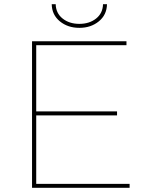

<svg xmlns="http://www.w3.org/2000/svg" viewBox="-20 -897 708 917"><path d="M133 -700H584V-681H153V-19H599V0H133ZM148 -365H539V-346H148ZM227 -877H246Q247 -834 279 -808.5Q311 -783 359 -783Q407 -783 439 -808.5Q471 -834 472 -877H491Q490 -826 452 -795Q414 -764 359 -764Q304 -764 266 -795Q228 -826 227 -877Z"/></svg>

Font: iiserrat Thin
Style: Regular
Weight: 100
Designer: Akira Ohta
Foundry: Akira Ohta
Version: Version 1.200;Glyphs 3.3.1 (3343)